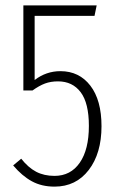

<svg xmlns="http://www.w3.org/2000/svg" viewBox="-20 -684 440 715"><path d="M332 -625H109V-386Q152 -419 205 -419Q275 -419 316.5 -365Q358 -311 358 -214Q358 -113 310.5 -51Q263 11 183 11Q135 11 98.5 -9Q62 -29 29 -68L59 -93Q85 -60 114.5 -44.5Q144 -29 183 -29Q243 -29 277 -78Q311 -127 311 -215Q311 -300 280.5 -340.5Q250 -381 196 -381Q169 -381 147.5 -373Q126 -365 101 -347H67V-664H340Z"/></svg>

Font: Fira Sans Extra Condensed ExtraLight
Style: Regular
Weight: 275
Width: 1
Designer: Carrois Corporate & Edenspiekermann AG
Foundry: Carrois Corporate GbR & Edenspiekermann AG
Version: Version 4.203